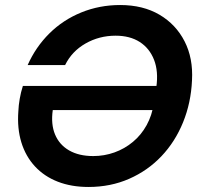

<svg xmlns="http://www.w3.org/2000/svg" viewBox="-20 -732 803 764"><path d="M332 12Q264 12 210 -9Q156 -30 119 -70Q82 -110 65 -165.5Q48 -221 53 -289Q54 -313 58.5 -339Q63 -365 71 -390H624L607 -294H190Q182 -238 199 -197Q216 -156 255 -133.5Q294 -111 351 -111Q395 -111 435.5 -125.5Q476 -140 509 -167.5Q542 -195 563.5 -234Q585 -273 592 -321L602 -385Q611 -448 593 -494Q575 -540 536 -565Q497 -590 440 -590Q375 -590 320.5 -559Q266 -528 239 -473H90Q122 -545 176.5 -599Q231 -653 303.5 -682.5Q376 -712 458 -712Q549 -712 614.5 -673.5Q680 -635 714.5 -567.5Q749 -500 744 -412Q740 -323 708.5 -245.5Q677 -168 622.5 -110.5Q568 -53 494 -20.5Q420 12 332 12Z"/></svg>

Font: DM Sans 28pt
Style: Bold Italic
Weight: 700
Italic angle: -10°
Version: Version 4.004;gftools[0.9.30]